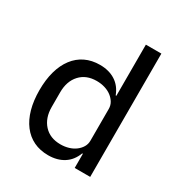

<svg xmlns="http://www.w3.org/2000/svg" viewBox="-176 -863 937 998"><g transform="rotate(30 292.5 -364.0)"><path d="M410 -85H406Q388 -37 349.5 -12.5Q311 12 257 12Q208 12 169.5 -6.5Q131 -25 104 -60.5Q77 -96 63 -146Q49 -196 49 -259Q49 -322 63 -372Q77 -422 104 -457.5Q131 -493 169.5 -511.5Q208 -530 257 -530Q311 -530 349.5 -505.5Q388 -481 406 -433H410V-740H503V0H410ZM284 -69Q310 -69 333 -76Q356 -83 373 -96Q390 -109 400 -126Q410 -143 410 -164V-354Q410 -375 400 -392Q390 -409 373 -422Q356 -435 333 -442Q310 -449 284 -449Q221 -449 184.5 -409Q148 -369 148 -303V-215Q148 -149 184.5 -109Q221 -69 284 -69Z"/></g></svg>

Font: IBM Plex Sans Thai Looped Text
Style: Regular
Weight: 450
Designer: Mike Abbink, Paul van der Laan, Pieter van Rosmalen, Ben Mitchell, Mark Frömberg
Foundry: Bold Monday
Version: Version 1.1